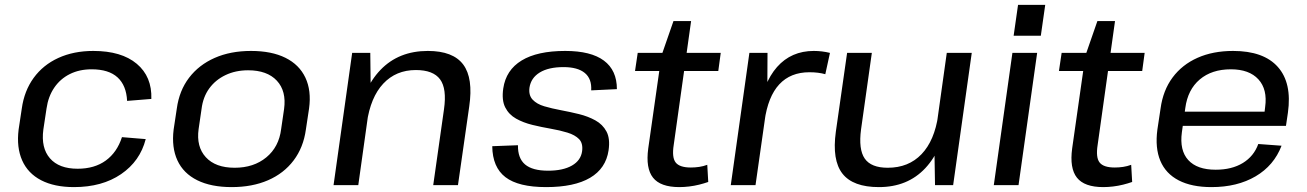

<svg xmlns="http://www.w3.org/2000/svg" viewBox="-20 -756 5337 784"><path d="M282 8Q202 8 148 -20Q94 -48 70.5 -101Q47 -154 56 -227L69 -313Q79 -385 117.5 -438Q156 -491 218.5 -519.5Q281 -548 361 -548Q476 -548 538.5 -495.5Q601 -443 598 -352L499 -344Q496 -407 460 -440Q424 -473 354 -473Q304 -473 265 -453.5Q226 -434 201.5 -398Q177 -362 170 -313L157 -227Q147 -152 184 -109.5Q221 -67 297 -67Q366 -67 412 -100.5Q458 -134 478 -196L575 -188Q552 -98 474.5 -45Q397 8 282 8Z M926 8Q842 8 785.5 -20Q729 -48 704.5 -101Q680 -154 689 -227L702 -313Q712 -386 752 -438.5Q792 -491 856.5 -519.5Q921 -548 1005 -548Q1089 -548 1145.5 -520Q1202 -492 1227 -439Q1252 -386 1242 -313L1229 -227Q1219 -154 1179 -101Q1139 -48 1074.5 -20Q1010 8 926 8ZM938 -71Q1016 -71 1067.5 -113.5Q1119 -156 1128 -229L1140 -311Q1150 -384 1110.5 -426.5Q1071 -469 993 -469Q942 -469 901 -449.5Q860 -430 834.5 -395Q809 -360 803 -311L791 -229Q781 -157 820.5 -114Q860 -71 938 -71Z M1793 -310Q1805 -394 1777 -432Q1749 -470 1678 -470Q1597 -470 1545 -414.5Q1493 -359 1478 -254L1427 -184L1437 -249Q1459 -393 1533.5 -470.5Q1608 -548 1727 -548Q1830 -548 1871.5 -492.5Q1913 -437 1896 -321L1850 0H1749ZM1418 -540H1492L1494 -364L1443 0H1342Z M2210 8Q2097 8 2044 -32.5Q1991 -73 1990 -159L2095 -163Q2094 -110 2124 -84.5Q2154 -59 2218 -59Q2279 -59 2315.5 -80Q2352 -101 2357 -139Q2361 -171 2344.5 -188Q2328 -205 2297 -214.5Q2266 -224 2228.5 -230.5Q2191 -237 2154 -246Q2117 -255 2087.5 -271.5Q2058 -288 2043 -317.5Q2028 -347 2035 -395Q2046 -470 2110 -509Q2174 -548 2288 -548Q2393 -548 2446 -508.5Q2499 -469 2499 -392L2394 -387Q2397 -434 2368 -458Q2339 -482 2281 -482Q2220 -482 2184 -460Q2148 -438 2142 -398Q2138 -367 2155 -349Q2172 -331 2202.5 -322Q2233 -313 2270.5 -306Q2308 -299 2344.5 -290Q2381 -281 2411 -264.5Q2441 -248 2456.5 -219Q2472 -190 2465 -142Q2454 -68 2389.5 -30Q2325 8 2210 8Z M2754 8Q2677 8 2646.5 -30.5Q2616 -69 2627 -150L2681 -529L2730 -670H2802L2731 -164Q2723 -113 2739 -92.5Q2755 -72 2801 -72Q2818 -72 2835 -74.5Q2852 -77 2868 -83L2872 -13Q2855 -7 2835 -2Q2815 3 2794 5.5Q2773 8 2754 8ZM2584 -540H2923L2913 -466H2573Z M3040 -540H3114L3113 -337L3065 0H2964ZM3077 -290Q3095 -417 3153 -482.5Q3211 -548 3303 -548Q3320 -548 3336.5 -546Q3353 -544 3369 -540L3350 -453Q3322 -461 3285 -461Q3208 -461 3162 -411.5Q3116 -362 3102 -262Z M3496 -228Q3485 -146 3511 -108.5Q3537 -71 3605 -71Q3690 -71 3743 -126.5Q3796 -182 3811 -286L3862 -356L3852 -291Q3831 -147 3758.5 -69.5Q3686 8 3569 8Q3463 8 3420 -47Q3377 -102 3393 -218L3439 -540H3540ZM3872 0H3798L3795 -176L3846 -540H3948Z M4215 -540 4139 0H4038L4114 -540ZM4248 -736 4230 -610H4119L4137 -736Z M4485 8Q4408 8 4377.5 -30.5Q4347 -69 4358 -150L4412 -529L4461 -670H4533L4462 -164Q4454 -113 4470 -92.5Q4486 -72 4532 -72Q4549 -72 4566 -74.5Q4583 -77 4599 -83L4603 -13Q4586 -7 4566 -2Q4546 3 4525 5.5Q4504 8 4485 8ZM4315 -540H4654L4644 -466H4304Z M4927 8Q4846 8 4793 -19.5Q4740 -47 4718 -99.5Q4696 -152 4706 -227L4719 -313Q4729 -387 4768 -439.5Q4807 -492 4870 -520Q4933 -548 5015 -548Q5140 -548 5198 -482.5Q5256 -417 5239 -296L5231 -242H4791L4799 -300H5159L5141 -277L5146 -319Q5156 -391 5118.5 -432Q5081 -473 5006 -473Q4928 -473 4879 -431.5Q4830 -390 4820 -315L4806 -216Q4796 -142 4832 -102.5Q4868 -63 4944 -63Q5010 -63 5055 -90.5Q5100 -118 5118 -168L5213 -161Q5182 -80 5107 -36Q5032 8 4927 8Z"/></svg>

Font: Pathway Extreme 28pt Medium
Style: Italic
Weight: 500
Italic angle: -8°
Designer: Eduardo Rodriguez Tunni
Foundry: Eduardo Rodriguez Tunni
Version: Version 1.001;gftools[0.9.26]